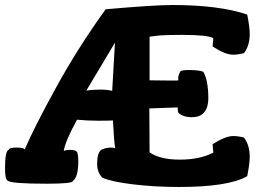

<svg xmlns="http://www.w3.org/2000/svg" viewBox="-21 -732 1051 765"><path d="M-1 -62Q-1 -133 15 -136Q15 -144 46 -144Q75 -144 77 -136Q118 -230 204.5 -387Q291 -544 400 -695Q591 -712 666 -712Q852 -712 964 -674Q974 -624 974 -597Q974 -550 951 -520Q926 -514 908 -514Q876 -514 826 -547L829 -580Q806 -593 704 -593Q677 -593 654.5 -592.5Q632 -592 618.5 -591Q605 -590 595 -588.5Q585 -587 580.5 -586.5Q576 -586 575 -586V-412Q584 -412 618 -411.5Q652 -411 666 -411Q690 -411 690 -412Q689 -415 689 -421Q689 -432 698 -448Q704 -453 731 -453Q773 -453 789 -446Q809 -411 809 -341Q809 -297 786 -278Q771 -265 743 -265Q717 -265 700 -275Q691 -280 689 -284Q687 -288 687 -304L574 -300L575 -125Q617 -96 695 -96Q776 -96 829 -124L826 -157Q876 -190 909 -190Q927 -190 951 -184Q974 -154 974 -107Q974 -80 964 -30Q889 13 692 13Q596 13 509 2.5Q422 -8 387 -24Q366 -45 366 -79Q366 -122 382 -135Q400 -144 422 -144Q432 -144 438 -141Q433 -171 429 -252Q408 -251 371 -251Q329 -251 286 -255Q240 -172 233 -131Q245 -135 257 -135Q288 -135 288 -119Q291 -110 291 -91Q291 -25 269 -11Q269 0 166 0Q23 0 10 -12Q-1 -16 -1 -62ZM323 -371Q347 -375 378 -375Q407 -375 426 -370L437 -562Z"/></svg>

Font: Gorditas
Style: Regular
Weight: 400
Designer: Gustavo Dipre (gbrenda1987@gmail.com)
Foundry: Gustavo Dipre (gbrenda1987@gmail.com)
Version: Version 1.001